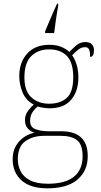

<svg xmlns="http://www.w3.org/2000/svg" viewBox="-20 -786 550 1046"><path d="M237 240Q146 240 97.5 197Q49 154 49 80Q49 39 67 8.5Q85 -22 112.5 -40Q140 -58 168 -63Q146 -70 131 -86.5Q116 -103 116 -132Q116 -161 134 -184Q152 -207 164 -216Q121 -239 103 -282.5Q85 -326 85 -372Q85 -446 128 -494Q171 -542 250 -542Q286 -542 313 -531Q340 -520 358 -503Q372 -518 394 -537.5Q416 -557 445 -557Q470 -557 481 -544Q492 -531 492 -513Q492 -476 471 -476Q471 -505 465 -517Q459 -529 445 -529Q423 -529 407.5 -516.5Q392 -504 373 -485Q387 -466 397 -435Q407 -404 407 -364Q407 -289 367.5 -242.5Q328 -196 250 -196Q238 -196 216 -199Q194 -202 186 -206Q169 -193 156.5 -174Q144 -155 144 -126Q144 -93 174 -82Q204 -71 244 -71H313Q458 -71 458 65Q458 144 402.5 192Q347 240 237 240ZM247 -221Q309 -221 344 -253Q379 -285 379 -365Q379 -445 344.5 -481Q310 -517 247 -517Q189 -517 151 -481Q113 -445 113 -364Q113 -290 151 -255.5Q189 -221 247 -221ZM241 215Q336 215 383 176.5Q430 138 430 66Q430 1 399.5 -22.5Q369 -46 311 -46H220Q160 -46 118.5 -17Q77 12 77 82Q77 117 92.5 147.5Q108 178 144 196.5Q180 215 241 215ZM226 -616Q235 -637 246.5 -664.5Q258 -692 270 -719.5Q282 -747 291 -766H297V-753Q290 -716 284.5 -677.5Q279 -639 275 -606H226Z"/></svg>

Font: Noto Serif Tamil Thin
Style: Italic
Weight: 100
Italic angle: -12°
Designer: Indian Type Foundry, Tom Grace, and the Monotype Design Team
Foundry: Monotype Imaging Inc.
Version: Version 2.003; ttfautohint (v1.8.4.7-5d5b)